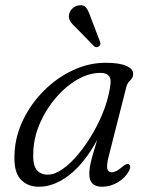

<svg xmlns="http://www.w3.org/2000/svg" viewBox="-20 -702 559 731"><path d="M393.5 -105.5Q385.5 -73.5 388.5 -59.8Q391.5 -46 406 -46Q422 -46 447 -68Q462.5 -80.5 470 -77Q481 -71 471 -51Q457.5 -25.5 429 -8.2Q400.5 9 368.5 9Q320 9 320 -39.5Q320 -51.5 322.2 -66.2Q324.5 -81 331 -105Q337.5 -129 350 -169.5Q302.5 -81.5 244.5 -36.2Q186.5 9 128.5 9Q83 9 57 -21Q31 -51 35.5 -119.5Q38.5 -185 68.5 -246.5Q98.5 -308 147.2 -356.8Q196 -405.5 256.8 -434.2Q317.5 -463 382.5 -463Q435 -463 461.5 -451Q488 -439 487 -419.5Q486 -405 475.8 -396Q465.5 -387 461.5 -373ZM107 -129Q103.5 -77.5 118.2 -57.2Q133 -37 161.5 -37Q188.5 -37 219.2 -58.8Q250 -80.5 280.2 -117.5Q310.5 -154.5 336.5 -200Q362.5 -245.5 379.5 -293.5Q396.5 -341.5 401 -385Q404.5 -424.5 362.5 -424.5Q319 -424.5 275.2 -399.5Q231.5 -374.5 194.5 -332Q157.5 -289.5 133.8 -236.8Q110 -184 107 -129ZM325.5 -635.5 360.5 -544Q362.5 -539 362 -534Q361.5 -529 356.5 -525.5Q347.5 -519 338.5 -525.5L269.5 -596.5Q256 -608 248.5 -619.2Q241 -630.5 242.5 -644.5Q244 -657.5 254.5 -668.5Q265 -679.5 280.5 -681.5Q299.5 -684.5 308.8 -671.5Q318 -658.5 325.5 -635.5Z"/></svg>

Font: Fraunces 9pt S050 Light
Style: Italic
Weight: 300
Italic angle: -16°
Version: Version 1.000; ttfautohint (v1.8.3)